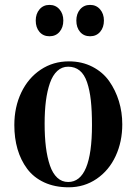

<svg xmlns="http://www.w3.org/2000/svg" viewBox="-20 -758 563 792"><path d="M264.2 -504.9Q317.9 -504.9 361.1 -482.7Q404.3 -460.4 430.4 -423.3Q456.5 -386.2 470.5 -340.6Q484.4 -294.9 484.4 -245.1Q484.4 -173.3 457 -114.3Q429.7 -55.2 378.7 -20.3Q327.6 14.6 263.2 14.6Q206.1 14.6 162.4 -5.6Q118.7 -25.9 92 -61.8Q65.4 -97.7 52.2 -143.1Q39.1 -188.5 39.1 -242.2Q39.1 -315.9 67.6 -376Q96.2 -436 147.7 -470.5Q199.2 -504.9 264.2 -504.9ZM261.2 -7.3Q359.4 -7.3 359.4 -242.2Q359.4 -301.3 354.7 -343.8Q350.1 -386.2 339.1 -418.7Q328.1 -451.2 308.6 -467Q289.1 -482.9 261.2 -482.9Q235.4 -482.9 216.3 -465.3Q197.3 -447.8 186 -415.5Q174.8 -383.3 169.4 -341.8Q164.1 -300.3 164.1 -248Q164.1 -193.8 169.4 -151.1Q174.8 -108.4 186 -75.4Q197.3 -42.5 216.3 -24.9Q235.4 -7.3 261.2 -7.3ZM294.9 -673.3Q294.9 -701.2 310.5 -719.5Q326.2 -737.8 351.6 -737.8Q377 -737.8 392.8 -719.5Q408.7 -701.2 408.7 -673.3Q408.7 -645 393.1 -626.7Q377.4 -608.4 351.6 -608.4Q325.7 -608.4 310.3 -626.5Q294.9 -644.5 294.9 -673.3ZM127.4 -673.3Q127.4 -701.2 143.1 -719.5Q158.7 -737.8 184.1 -737.8Q209.5 -737.8 225.3 -719.5Q241.2 -701.2 241.2 -673.3Q241.2 -645 225.6 -626.7Q210 -608.4 184.1 -608.4Q158.2 -608.4 142.8 -626.5Q127.4 -644.5 127.4 -673.3Z"/></svg>

Font: VidalokaRegular
Style: Regular
Weight: 400
Designer: Cyreal (www.cyreal.org)
Foundry: Cyreal (www.cyreal.org)
Version: Version 1.000